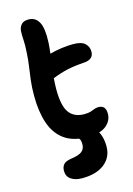

<svg xmlns="http://www.w3.org/2000/svg" viewBox="-138 -781 747 1080"><g transform="rotate(-15 235.0 -241.5)"><path d="M292 13Q207 13 156 -24.5Q105 -62 82.5 -130Q60 -198 60 -288Q60 -339 65 -379.5Q70 -420 75.5 -457.5Q81 -495 83 -536Q86 -579 84 -606Q82 -633 83 -658Q84 -679 97 -695.5Q110 -712 140 -712Q181 -712 200.5 -675.5Q220 -639 216 -558Q215 -541 213.5 -525Q212 -509 210 -494Q243 -503 278.5 -508Q314 -513 347 -513Q395 -513 415.5 -494Q436 -475 436 -446Q436 -423 422 -411Q408 -399 384 -397Q322 -393 280 -383.5Q238 -374 193 -356Q192 -342 191 -326Q190 -310 190 -293Q190 -194 219.5 -155Q249 -116 306 -116Q330 -116 344 -120.5Q358 -125 368.5 -129.5Q379 -134 393 -134Q435 -134 435 -85Q435 -44 400.5 -15.5Q366 13 292 13ZM202 229Q162 229 137.5 212Q113 195 113 163Q113 140 125 126Q137 112 168 107Q214 101 233 86.5Q252 72 252 44Q252 20 243.5 11Q235 2 226.5 -4.5Q218 -11 218 -25Q218 -36 228 -45Q238 -54 261 -54Q314 -54 347 -15Q380 24 380 91Q380 154 332.5 191.5Q285 229 202 229Z"/></g></svg>

Font: Shantell Sans Normal
Style: Regular
Weight: 600
Designer: Stephen Nixon, Anya Danilova, Shantell Martin
Foundry: Arrow Type
Version: Version 1.009;[a7da0bfa3]